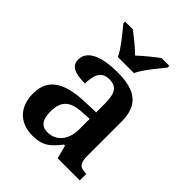

<svg xmlns="http://www.w3.org/2000/svg" viewBox="-217 -887 1019 1019"><g transform="rotate(45 292.5 -378.0)"><path d="M229 -606H349C370 -651 424 -715 455 -753V-766H397C366 -744 318 -705 288 -676C258 -705 212 -744 180 -766H123V-753C154 -715 208 -651 229 -606ZM203 10C282 10 312 -21 355 -75H363L383 0H549V-49H546C501 -49 485 -65 485 -120V-377C485 -502 418 -548 285 -548C177 -548 89 -520 89 -448C89 -400 128 -383 205 -383C205 -445 220 -491 281 -491C346 -491 355 -443 355 -374V-317L272 -314C121 -309 47 -259 47 -152C47 -42 115 10 203 10ZM246 -59C201 -59 180 -89 180 -147C180 -222 210 -261 303 -265L355 -268V-191C355 -110 312 -59 246 -59Z"/></g></svg>

Font: Noto Serif Yezidi SemiBold
Style: Regular
Weight: 600
Designer: Dalton Maag Ltd
Foundry: Dalton Maag Ltd
Version: Version 1.001